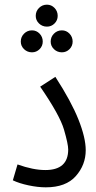

<svg xmlns="http://www.w3.org/2000/svg" viewBox="-20 -798 410 822"><path d="M227 -730Q227 -750 213.5 -764Q200 -778 181 -778Q161 -778 147 -764Q133 -750 133 -730Q133 -711 147 -697.5Q161 -684 181 -684Q200 -684 213.5 -697.5Q227 -711 227 -730ZM163 -620Q163 -640 149.5 -654Q136 -668 117 -668Q97 -668 83 -654Q69 -640 69 -620Q69 -601 83 -587.5Q97 -574 117 -574Q136 -574 149.5 -587.5Q163 -601 163 -620ZM291 -620Q291 -640 277.5 -654Q264 -668 245 -668Q225 -668 211 -654Q197 -640 197 -620Q197 -601 211 -587.5Q225 -574 245 -574Q264 -574 277.5 -587.5Q291 -601 291 -620ZM176 4Q262 4 304.5 -44Q347 -92 347 -155Q347 -208 316 -286Q285 -364 217 -469L152 -427Q236 -305 254 -243Q272 -181 272 -158Q272 -70 174 -70Q122 -70 55 -94L35 -26Q62 -13 102 -4.5Q142 4 176 4Z"/></svg>

Font: Noto Sans Arabic Condensed
Style: Regular
Weight: 400
Width: 3
Designer: Nadine Chahine
Foundry: Monotype Imaging Inc.
Version: 1.001